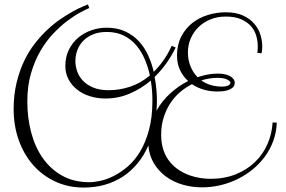

<svg xmlns="http://www.w3.org/2000/svg" viewBox="-20 -761 1277 858"><path d="M771 -512.2Q771 -560.5 789.6 -596.9Q808.1 -633.3 838.4 -657.5Q868.7 -681.6 908 -693.8Q947.3 -706.1 988.8 -706.1Q1034.7 -706.1 1065.9 -691.7Q1097.2 -677.2 1116.2 -655Q1135.3 -632.8 1143.6 -606Q1151.9 -579.1 1151.9 -554.2Q1151.9 -540.5 1150.4 -532.2Q1148.9 -523.9 1148.9 -522.9L1129.9 -524.9Q1130.4 -528.8 1130.9 -533.7Q1131.3 -537.6 1131.6 -543Q1131.8 -548.3 1131.8 -555.2Q1131.8 -577.1 1125.2 -600.6Q1118.7 -624 1102.3 -643.1Q1085.9 -662.1 1058.3 -674.6Q1030.8 -687 988.8 -687Q952.1 -687 921.1 -674.6Q890.1 -662.1 867.7 -640.4Q845.2 -618.7 832.5 -589.6Q819.8 -560.5 819.8 -526.9Q819.8 -493.2 831.1 -465.1Q842.3 -437 862.8 -416Q884.8 -423.3 907 -427.7Q929.2 -432.1 952.1 -432.1Q968.8 -432.1 982.7 -429.4Q996.6 -426.8 1006.8 -421.4Q1017.1 -416 1022.9 -408.4Q1028.8 -400.9 1028.8 -391.1Q1028.8 -377.4 1019.8 -369.6Q1010.7 -361.8 998.3 -357.9Q985.8 -354 972.4 -353Q959 -352.1 950.2 -352.1Q918.5 -352.1 889.9 -360.6Q861.3 -369.1 837.9 -384.8Q809.6 -370.6 784.4 -349.1Q759.3 -327.6 740.7 -299.1Q722.2 -270.5 711.2 -235.4Q700.2 -200.2 700.2 -159.2Q700.2 -119.1 710.9 -88.9Q721.7 -58.6 739.7 -36.9Q757.8 -15.1 780.8 -0.5Q803.7 14.2 828.1 22.7Q852.5 31.2 876.5 34.7Q900.4 38.1 919.9 38.1Q983.4 38.1 1033.7 17.8Q1084 -2.4 1119.6 -36.9Q1155.3 -71.3 1175.3 -117.2Q1195.3 -163.1 1198.2 -213.9L1216.8 -212.9Q1215.3 -170.4 1201.7 -132.6Q1188 -94.7 1164.6 -62.5Q1141.1 -30.3 1109.9 -4.6Q1078.6 21 1042 39.1Q1005.4 57.1 964.8 66.7Q924.3 76.2 882.8 76.2Q837.4 76.2 795.7 64Q753.9 51.8 721.4 27.8Q689 3.9 668 -30.8Q647 -65.4 643.1 -110.8Q623.5 -65.9 594.7 -31Q565.9 3.9 529.1 28.1Q492.2 52.2 448.2 64.7Q404.3 77.1 354 77.1Q284.7 77.1 227.1 50.3Q169.4 23.4 128.2 -23.4Q86.9 -70.3 64 -134.3Q41 -198.2 41 -272.9Q41 -336.4 53.7 -389.6Q66.4 -442.9 87.2 -486.8Q107.9 -530.8 135.3 -565.9Q162.6 -601.1 191.7 -628.2Q220.7 -655.3 250 -675.3Q279.3 -695.3 304 -709Q328.6 -722.7 346.9 -730.5Q365.2 -738.3 373 -741.2L378.9 -725.1Q363.8 -718.8 337.4 -704.6Q311 -690.4 280.3 -667.2Q249.5 -644 217.8 -610.6Q186 -577.1 160.4 -533Q134.8 -488.8 118.4 -432.6Q102.1 -376.5 102.1 -307.1Q102.1 -234.4 119.4 -168.9Q136.7 -103.5 171.4 -54.2Q206.1 -4.9 258.1 24.2Q310.1 53.2 379.9 53.2Q399.9 53.2 428.5 47.1Q457 41 488.3 25.4Q519.5 9.8 550.5 -16.6Q581.5 -43 606 -83.5Q630.4 -124 645.8 -180.4Q661.1 -236.8 661.1 -312Q661.1 -333 659.4 -355.7Q657.7 -378.4 653.8 -400.9Q610.4 -364.3 559.3 -342.5Q508.3 -320.8 451.2 -320.8Q413.6 -320.8 380.9 -331.3Q348.1 -341.8 324 -361.1Q299.8 -380.4 285.9 -407Q272 -433.6 272 -465.8Q272 -506.8 287.8 -538.8Q303.7 -570.8 329.6 -592.5Q355.5 -614.3 388.4 -625.7Q421.4 -637.2 456.1 -637.2Q503.4 -637.2 539.1 -620.8Q574.7 -604.5 600.1 -577.1Q625.5 -549.8 641.8 -514.2Q658.2 -478.5 667 -439.9Q690.4 -462.9 710.4 -491.2Q730.5 -519.5 747.1 -556.2L765.1 -548.8Q729 -473.6 670.9 -417Q676.3 -389.6 678.7 -363.3Q681.2 -336.9 681.2 -312Q681.2 -299.8 680.7 -288.6Q680.2 -277.3 679.2 -266.1Q703.1 -309.1 740.2 -343Q777.3 -377 820.8 -398.9Q797.4 -419.9 784.2 -448.5Q771 -477.1 771 -512.2ZM457 -618.2Q421.9 -618.2 395.8 -607.4Q369.6 -596.7 352.1 -578.6Q334.5 -560.5 325.7 -536.9Q316.9 -513.2 316.9 -487.8Q316.9 -466.3 324.5 -443.4Q332 -420.4 349.6 -401.4Q367.2 -382.3 395.8 -370.1Q424.3 -357.9 465.8 -357.9Q514.2 -357.9 561.3 -373.5Q608.4 -389.2 649.9 -423.8Q641.6 -461.9 626.7 -496.8Q611.8 -531.7 588.6 -558.8Q565.4 -585.9 533 -602.1Q500.5 -618.2 457 -618.2ZM972.2 -374Q990.2 -374 1000 -379.2Q1009.8 -384.3 1009.8 -391.1Q1009.8 -398.4 994.4 -405.8Q979 -413.1 952.1 -413.1Q916.5 -413.1 879.9 -401.9Q897.9 -388.2 921.4 -381.1Q944.8 -374 972.2 -374Z"/></svg>

Font: Clicker Script
Style: Regular
Weight: 400
Designer: Astigmatic (AOETI)
Foundry: Astigmatic (AOETI)
Version: Version 1.000